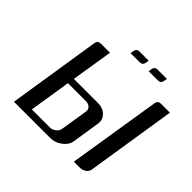

<svg xmlns="http://www.w3.org/2000/svg" viewBox="-136 -675 820 820"><g transform="rotate(45 274.0 -265.5)"><path d="M249 -499 252 -515.1Q254.9 -530.8 272 -530.8H327.1L324.2 -515.1Q321.3 -499 304.2 -499ZM358.9 -499 360.8 -515.1Q363.8 -530.8 381.8 -530.8H437L434.1 -515.1Q431.2 -499 414.1 -499ZM43.9 0 109.9 -420.9Q112.8 -438 130.9 -438H186L155.8 -250H300.8Q331.5 -250 349.6 -231.9Q364.7 -217.3 364.7 -196.8Q364.7 -193.8 363.8 -188L344.2 -62Q340.8 -37.1 315.4 -18.1Q291.5 0 261.2 0ZM121.1 -30.8H230Q244.1 -30.8 255.9 -40Q268.1 -48.3 271 -62L291 -188Q293 -201.2 284.2 -210Q274.9 -219.2 259.8 -219.2H150.9ZM405.8 0 473.1 -420.9Q476.1 -438 494.1 -438H547.9L483.9 -30.8Q481.4 -16.6 470.2 -8.8Q457 0 442.9 0Z"/></g></svg>

Font: Hhenum
Style: Italic
Weight: 400
Designer: T. Christopher White
Version: Version 1.0